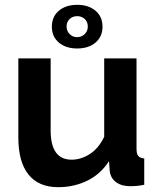

<svg xmlns="http://www.w3.org/2000/svg" viewBox="-20 -766 658 796"><path d="M56 -196V-524H190V-225Q190 -104 277 -104Q316 -104 352.5 -127.5Q389 -151 412 -199V-524H546V-150Q546 -128 553 -119.5Q560 -111 578 -109V0Q558 4 544.5 5Q531 6 520 6Q484 6 461.5 -10.5Q439 -27 435 -56L432 -98Q397 -44 342 -17Q287 10 221 10Q140 10 98 -42.5Q56 -95 56 -196ZM195 -655Q195 -697 224 -721.5Q253 -746 300 -746Q347 -746 376 -721.5Q405 -697 405 -655Q405 -614 376 -589.5Q347 -565 300 -565Q253 -565 224 -589.5Q195 -614 195 -655ZM300 -699Q281 -699 268.5 -687Q256 -675 256 -656Q256 -638 268.5 -625Q281 -612 300 -612Q318 -612 331 -624.5Q344 -637 344 -656Q344 -675 331.5 -687Q319 -699 300 -699Z"/></svg>

Font: Raleway
Style: Bold
Weight: 700
Designer: Matt McInerney, Pablo Impallari, Rodrigo Fuenzalida
Foundry: Matt McInerney, Pablo Impallari, Rodrigo Fuenzalida
Version: Version 4.026